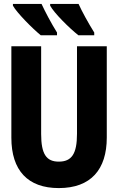

<svg xmlns="http://www.w3.org/2000/svg" viewBox="-20 -950 603 980"><path d="M380 -770H461V-784C431 -832 398 -892 381 -930H236V-921C256 -884 331 -809 380 -770ZM188 -770H271V-784C241 -832 210 -891 192 -930H46V-921C66 -885 144 -806 188 -770ZM280 10C444 10 525 -85 525 -248V-714H373V-267C373 -165 346 -125 280 -125C217 -125 190 -163 190 -266V-714H38V-247C38 -80 122 10 280 10Z"/></svg>

Font: Noto Sans Mono SemiCondensed ExtraBold
Style: Regular
Weight: 800
Width: 4
Designer: Monotype Design Team
Foundry: Monotype Imaging Inc.
Version: Version 2.014